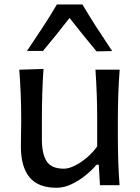

<svg xmlns="http://www.w3.org/2000/svg" viewBox="-20 -844 637 875"><path d="M237.8 11.7Q153.8 11.7 114.5 -36.1Q75.2 -84 75.2 -176.3Q75.2 -210.9 75.9 -236.8Q76.7 -262.7 76.7 -288.1Q76.7 -357.4 74.5 -413.1Q72.3 -468.8 67.9 -526.4L178.2 -529.8Q174.3 -472.2 172.6 -416.3Q170.9 -360.4 170.9 -298.3V-209Q170.9 -142.6 192.6 -108.9Q214.4 -75.2 271.5 -75.2Q292.5 -75.2 320.1 -88.6Q347.7 -102.1 375.2 -125.2Q402.8 -148.4 422.9 -176.8V-298.3Q422.9 -360.4 420.9 -414.6Q418.9 -468.8 415 -526.4H525.4Q521 -468.8 519 -413.1Q517.1 -357.4 517.1 -288.1V-231.9Q517.1 -166.5 518.8 -112.3Q520.5 -58.1 524.9 0H435.5L430.2 -93.3H419.9Q399.9 -69.3 369.9 -44.9Q339.8 -20.5 305.7 -4.4Q271.5 11.7 237.8 11.7ZM419.9 -609.9Q388.7 -647.5 357.7 -685.8Q326.7 -724.1 296.9 -762.2Q239.7 -688 175.8 -611.8H103Q139.2 -665.5 173.8 -718.3Q208.5 -771 239.3 -823.7H355.5Q386.7 -771 420.9 -718Q455.1 -665 491.2 -611.3Z"/></svg>

Font: Pinar-DS2-FD Medium
Style: Regular
Weight: 500
Designer: Amin Abedi
Version: Version 3.000